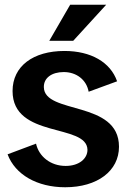

<svg xmlns="http://www.w3.org/2000/svg" viewBox="-20 -775 546 810"><path d="M255 15C391 15 482 -54 482 -156C482 -353 167 -291 165 -407C164 -446 198 -471 249 -471C303 -471 345 -438 354 -388L474 -432C446 -513 363 -560 252 -560C120 -560 33 -496 33 -391C33 -189 347 -256 349 -143C349 -106 314 -75 257 -75C193 -75 144 -115 132 -169L12 -124C44 -38 137 15 255 15ZM188 -603H289L428 -755H276Z"/></svg>

Font: Ronzino
Style: Bold
Weight: 700
Designer: Nunzio Mazzaferro
Foundry: Collletttivo
Version: Version 1.000;Glyphs 3.3 (3337)